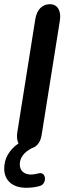

<svg xmlns="http://www.w3.org/2000/svg" viewBox="-31 -698 327 912"><path d="M94 194C117 194 143 191 162 184C193 172 189 114 150 126C135 130 125 131 115 131C83 131 63 112 63 83C63 51 84 24 120 6C147 -2 162 -26 167 -58L253 -598C261 -643 245 -678 206 -678C167 -678 144 -649 137 -609L51 -68C48 -48 50 -30 57 -17C13 14 -11 54 -11 103C-11 155 24 194 94 194Z"/></svg>

Font: SN Pro Semibold
Style: Italic
Weight: 600
Italic angle: -9°
Designer: Tobias Whetton
Foundry: Supernotes
Version: Version 1.001;Glyphs 3.2 (3249)